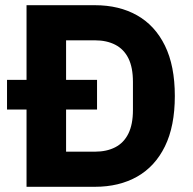

<svg xmlns="http://www.w3.org/2000/svg" viewBox="-20 -718 742 738"><path d="M82 0V-297H7V-411H82V-698H345Q438 -698 507 -659Q576 -620 614 -542.5Q652 -465 652 -349Q652 -233 614 -155.5Q576 -78 507 -39Q438 0 345 0ZM234 -135H345Q390 -135 423 -152Q456 -169 473.5 -204.5Q491 -240 491 -295V-403Q491 -459 473.5 -494Q456 -529 423 -546Q390 -563 345 -563H234V-411H353V-297H234Z"/></svg>

Font: IBM Plex Sans
Style: Bold
Weight: 700
Designer: Mike Abbink, Paul van der Laan, Pieter van Rosmalen
Foundry: Bold Monday
Version: Version 3.201